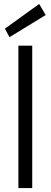

<svg xmlns="http://www.w3.org/2000/svg" viewBox="-20 -951 258 971"><path d="M73 0V-720H143V0ZM28 -763 5 -806 178 -931 211 -875Z"/></svg>

Font: DM Sans 10pt Light
Style: Regular
Weight: 300
Version: Version 4.004;gftools[0.9.30]